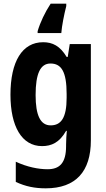

<svg xmlns="http://www.w3.org/2000/svg" viewBox="-20 -786 580 1046"><path d="M341 -753V-766H256C225 -719 199 -664 185 -616V-606H314C317 -645 329 -706 341 -753ZM215 -556C101 -556 37 -451 37 -270C37 -97 99 10 209 10C260 10 304 -9 340 -73H344C342 -51 340 -23 340 2V10C340 102 305 136 239 136C190 136 128 124 66 95V205C119 230 170 240 229 240C394 240 475 147 475 -21V-546H360L349 -476H343C307 -536 266 -556 215 -556ZM255 -440C314 -440 343 -396 343 -274V-253C343 -143 312 -103 256 -103C200 -103 174 -158 174 -268C174 -385 200 -440 255 -440Z"/></svg>

Font: Noto Sans Telugu Condensed
Style: Bold
Weight: 700
Width: 3
Designer: Jelle Bosma - Monotype Design Team
Foundry: Monotype Imaging Inc.
Version: Version 2.005